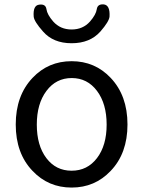

<svg xmlns="http://www.w3.org/2000/svg" viewBox="-20 -833 646 866"><path d="M127 -62Q51 -141 51 -271.5Q51 -402 127 -482Q198 -557 303 -557Q408 -557 479 -482Q555 -402 555 -271.5Q555 -141 479 -62Q408 13 303 13Q198 13 127 -62ZM189 -120Q232 -63 303 -63Q374 -63 417.5 -120Q461 -177 461 -271Q461 -365 417.5 -423Q374 -481 303.5 -481Q233 -481 189.5 -423Q146 -365 146 -271Q146 -177 189 -120ZM174 -691Q134 -736 132 -758Q128 -809 157 -812Q186 -816 189.5 -791.5Q193 -767 220 -736Q252 -700 303 -700Q354 -700 386 -736Q413 -767 416.5 -791.5Q420 -816 449 -813Q477 -809 474 -758Q472 -736 433 -691Q386 -638 303 -638Q220 -638 174 -691Z"/></svg>

Font: Resource Han Rounded KR
Style: Regular
Weight: 400
Designer: Cyano Hao (round all glyphs); Ryoko NISHIZUKA 西塚涼子 (kana, bopomofo & ideographs); Paul D. Hunt (Latin, Greek & Cyrillic)
Foundry: Cyano Hao
Version: 0.990